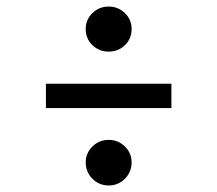

<svg xmlns="http://www.w3.org/2000/svg" viewBox="-20 -609 655 579"><path d="M307.7 -589.2Q336.4 -589.2 356.7 -569.5Q376.9 -549.7 376.9 -521.5Q376.9 -492.3 356.7 -472.8Q336.4 -453.3 307.7 -453.3Q279 -453.3 258.7 -472.8Q238.5 -492.3 238.5 -521.5Q238.5 -549.7 258.7 -569.5Q279 -589.2 307.7 -589.2ZM496.9 -356.4V-283.1H118.5V-356.4ZM307.7 -187.2Q336.4 -187.2 356.7 -167.2Q376.9 -147.2 376.9 -119.5Q376.9 -90.3 356.7 -70Q336.4 -49.7 307.7 -49.7Q279 -49.7 258.7 -70Q238.5 -90.3 238.5 -119.5Q238.5 -147.2 258.7 -167.2Q279 -187.2 307.7 -187.2Z"/></svg>

Font: FiraCode Nerd Font
Style: Regular
Weight: 400
Designer: Carrois Corporate, Edenspiekermann AG, Nikita Prokopov
Foundry: Carrois Corporate, Edenspiekermann AG, Nikita Prokopov
Version: Version 6.002;Nerd Fonts 2.1.0